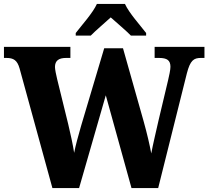

<svg xmlns="http://www.w3.org/2000/svg" viewBox="-23 -951 1054 971"><path d="M360 -784V-771H436C459 -795 509 -837 537 -863C565 -838 619 -792 639 -771H716V-784C687 -822 629 -886 609 -931H467C447 -886 389 -822 360 -784ZM76 -605 242 0H377L512 -469L642 0H777L922 -580C939 -646 957 -658 993 -658H1011V-714H759V-658H781C822 -658 839 -646 839 -613C839 -598 832 -566 827 -545L779 -343C766 -285 750 -219 742 -175C734 -218 721 -275 703 -339L599 -707H504L387 -314C372 -261 360 -219 352 -178C346 -218 333 -277 322 -323L266 -551C261 -571 255 -601 255 -612C255 -644 274 -658 311 -658H333V-714H-3V-658H9C45 -658 64 -647 76 -605Z"/></svg>

Font: Noto Serif Lao SemiCondensed ExtraBold
Style: Regular
Weight: 800
Width: 4
Designer: Monotype Design Team
Foundry: Monotype Imaging Inc.
Version: Version 2.003